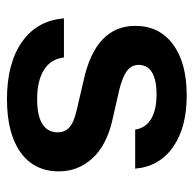

<svg xmlns="http://www.w3.org/2000/svg" viewBox="-22 -524 553 548"><g transform="rotate(90 254.0 -250.5)"><path d="M432.3 -238.3C407.5 -265.4 370.9 -284.5 322.5 -295.4L237.3 -314.8C211.5 -321.2 193.1 -328.8 182.1 -337.5C171.1 -346.3 165.7 -357.1 165.7 -370C165.7 -386.7 172.8 -399.5 186.9 -408.2C201.2 -416.9 222.2 -421.3 249.9 -421.3C279.5 -421.3 302.9 -416.1 320 -405.8C337.1 -395.5 347.3 -380.3 350.5 -360.3H461.8C458 -406.1 437.5 -442.1 400.4 -468.2C363.3 -494.4 314.1 -507.4 252.8 -507.4C190.8 -507.4 142.3 -494.4 107.1 -468.2C71.8 -442.1 54.3 -406.1 54.3 -360.3C54.3 -322.9 67.4 -291.7 93.5 -266.9C119.6 -242 159.8 -223.8 214.1 -212.2L293.3 -193.8C318.5 -188 335.6 -180.7 344.6 -172C353.7 -163.3 358.2 -152.2 358.2 -138.6C358.2 -119.9 350.3 -105.6 334.5 -95.5C318.8 -85.5 295 -80.5 263.3 -80.5C228.5 -80.5 200.8 -87 180.1 -99.9C159.4 -112.8 147.6 -131.8 144.4 -157H33C36.9 -106 59.1 -66.2 99.8 -37.5C140.5 -8.8 195 5.6 263.3 5.6C328.6 5.6 379.2 -7.3 415.3 -33.1C451.4 -58.9 469.6 -95.4 469.6 -142.5C469.6 -179.3 457.2 -211.2 432.2 -238.3Z"/></g></svg>

Font: Diatome Semibold
Style: Regular
Weight: 600
Designer: 15.100.17
Foundry: 15.100.17
Version: Version 1.005;Fontself Maker 3.5.8